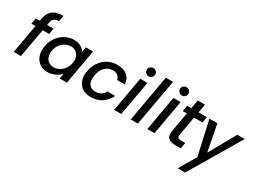

<svg xmlns="http://www.w3.org/2000/svg" viewBox="-58 -1578 3506 2643"><g transform="rotate(30 1695.0 -256.5)"><path d="M118 -458H53L69 -551H134L141 -590Q158 -685 216 -728.5Q274 -772 382 -772L366 -677Q313 -677 288.5 -657.5Q264 -638 256 -590L249 -551H351L335 -458H233L152 0H37Z M366 -278Q377 -342 406.5 -394Q436 -446 478 -483Q520 -520 571 -540Q622 -560 676 -560Q711 -560 739 -552.5Q767 -545 788.5 -532.5Q810 -520 825.5 -504Q841 -488 851 -471L865 -551H980L883 0H768L783 -82Q767 -64 745 -48Q723 -32 696.5 -19Q670 -6 639 1.5Q608 9 574 9Q520 9 477 -12Q434 -33 405.5 -71Q377 -109 366 -161.5Q355 -214 366 -278ZM817 -276Q825 -320 817 -354.5Q809 -389 790 -412.5Q771 -436 743 -448.5Q715 -461 683 -461Q651 -461 619 -449Q587 -437 559 -414Q531 -391 511 -357Q491 -323 483 -278Q475 -233 483 -198Q491 -163 510 -139Q529 -115 557 -102.5Q585 -90 617 -90Q649 -90 681.5 -102.5Q714 -115 741.5 -138.5Q769 -162 789 -196.5Q809 -231 817 -276Z M1044 -276Q1055 -340 1084.5 -392.5Q1114 -445 1156 -482.5Q1198 -520 1251.5 -540Q1305 -560 1364 -560Q1466 -560 1522 -512.5Q1578 -465 1586 -377H1463Q1455 -417 1426.5 -440.5Q1398 -464 1347 -464Q1278 -464 1227.5 -415.5Q1177 -367 1161 -276Q1145 -185 1178.5 -136Q1212 -87 1281 -87Q1332 -87 1368 -109Q1404 -131 1427 -174H1550Q1512 -93 1439 -42Q1366 9 1264 9Q1205 9 1158.5 -11Q1112 -31 1083 -68.5Q1054 -106 1043 -158.5Q1032 -211 1044 -276Z M1730 -551H1844L1747 0H1633ZM1814 -637Q1785 -637 1765.5 -656Q1746 -675 1746 -704Q1746 -732 1765.5 -750.5Q1785 -769 1814 -769Q1842 -769 1861 -750.5Q1880 -732 1880 -704Q1880 -675 1861 -656Q1842 -637 1814 -637Z M2028 -740H2142L2011 0H1897Z M2258 -551H2372L2275 0H2161ZM2342 -637Q2313 -637 2293.5 -656Q2274 -675 2274 -704Q2274 -732 2293.5 -750.5Q2313 -769 2342 -769Q2370 -769 2389 -750.5Q2408 -732 2408 -704Q2408 -675 2389 -656Q2370 -637 2342 -637Z M2524 -458H2459L2475 -551H2541L2565 -688H2680L2656 -551H2789L2773 -458H2639L2585 -153Q2580 -122 2591.5 -108.5Q2603 -95 2639 -95H2709L2692 0H2602Q2528 0 2492 -34.5Q2456 -69 2470 -153Z M2829 -551H2956L3037 -131L3272 -551H3390L2910 259H2792L2951 -9Z"/></g></svg>

Font: SVN-Poppins Medium
Style: Italic
Weight: 500
Italic angle: -10°
Designer: Ninad Kale (Devanagari), Jonny Pinhorn (Latin)
Foundry: Indian Type Foundry
Version: Version 3.002 2017; ttfautohint (v1.8.3)